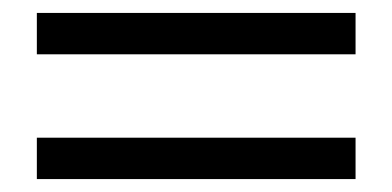

<svg xmlns="http://www.w3.org/2000/svg" viewBox="-20 -402 607 297"><path d="M530 -318V-382H37V-318ZM530 -125V-189H37V-125Z"/></svg>

Font: Sibila
Style: Regular
Weight: 400
Designer: Stefan Peev
Foundry: Context Ltd
Version: Version 1.000